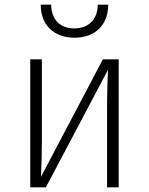

<svg xmlns="http://www.w3.org/2000/svg" viewBox="-20 -805 640 825"><path d="M300 -643C389 -643 445 -698 445 -785H400C400 -722 361 -683 299 -683C238 -683 200 -722 200 -785H155C155 -698 211 -643 300 -643ZM110 0H177L444 -505C442 -468 440 -401 440 -350V0H490V-550H422L156 -45C158 -82 160 -149 160 -200V-550H110Z"/></svg>

Font: JetBrains Mono Thin
Style: Regular
Weight: 100
Monospace: yes
Designer: Philipp Nurullin, Konstantin Bulenkov
Foundry: JetBrains
Version: Version 2.305